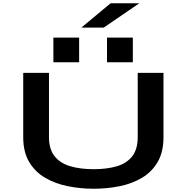

<svg xmlns="http://www.w3.org/2000/svg" viewBox="-20 -1147 1140 1178"><path d="M554.5 11Q472.5 11 395 -4.8Q317.5 -20.5 256 -56.8Q194.5 -93 158.5 -154Q122.5 -215 122.5 -304.5V-700H280.5V-306Q280.5 -232 314.8 -188.8Q349 -145.5 410.8 -127.2Q472.5 -109 554.5 -109Q637 -109 697.8 -127.2Q758.5 -145.5 791.8 -188.8Q825 -232 825 -306V-700H983V-304.5Q983 -215 947.8 -154Q912.5 -93 852.2 -56.8Q792 -20.5 715 -4.8Q638 11 554.5 11ZM307.5 -916.5H465.5V-765H307.5ZM636.5 -916.5H795V-765H636.5ZM616 -977.5H479L658.5 -1127H835Z"/></svg>

Font: Trispace Expanded SemiBold
Style: Regular
Weight: 600
Width: 7
Designer: Tyler Finck
Foundry: Etcetera Type Company
Version: Version 1.210; ttfautohint (v1.8.3)